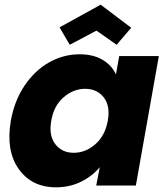

<svg xmlns="http://www.w3.org/2000/svg" viewBox="-20 -800 719 828"><path d="M26.9 -279.8Q42 -365.7 86.4 -431.4Q130.9 -497.1 192.6 -531.5Q254.4 -565.9 323.2 -565.9Q382.3 -565.9 422.4 -542Q462.4 -518.1 480 -479L494.1 -558.1H665L565.9 0H395L410.2 -79.1Q377.9 -40 329.1 -16.1Q280.3 7.8 221.2 7.8Q116.7 7.8 60.5 -71.5Q4.4 -150.9 26.9 -279.8ZM347.2 -417Q296.4 -417 254.2 -380.4Q211.9 -343.8 201.2 -279.8Q189.5 -215.8 218.3 -178.5Q247.1 -141.1 297.9 -141.1Q349.1 -141.1 391.1 -178Q433.1 -214.8 444.8 -278.8Q456.5 -342.8 427.5 -379.9Q398.4 -417 347.2 -417ZM414.1 -779.8 545.9 -680.2 482.9 -606.9 396 -668 280.8 -606.9 236.8 -682.1Z"/></svg>

Font: SVN-Poppins
Style: Bold Italic
Weight: 700
Italic angle: -10°
Designer: Ninad Kale (Devanagari), Jonny Pinhorn (Latin)
Foundry: Indian Type Foundry
Version: Version 3.002 2017